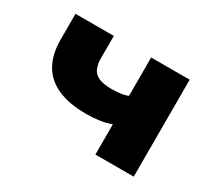

<svg xmlns="http://www.w3.org/2000/svg" viewBox="-104 -687 957 868"><g transform="rotate(30 375.0 -253.0)"><path d="M466 0V-158Q438 -147 404.5 -142.5Q371 -138 339 -138Q248 -138 188.5 -164.5Q129 -191 99.5 -243Q70 -295 70 -371V-506H270V-389Q270 -359 279.5 -337Q289 -315 313 -304Q337 -293 380 -293Q403 -293 427 -296Q451 -299 465 -306V-506H666V0Z"/></g></svg>

Font: Nunito Sans 7pt SemiExpanded Black
Style: Regular
Weight: 900
Width: 6
Designer: Vernon Adams
Foundry: Vernon Adams
Version: Version 3.101;gftools[0.9.27]